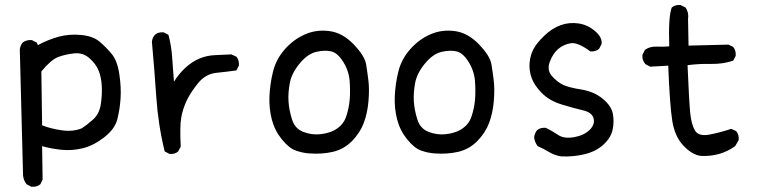

<svg xmlns="http://www.w3.org/2000/svg" viewBox="-20 -620 3040 766"><path d="M105 125 86 115Q74 100 72 80L59 -423Q61 -438 70 -450Q86 -462 107 -460L127 -450L131 -440Q172 -462 214 -473.5Q256 -485 303.5 -480.5Q351 -476 377 -454Q403 -432 425.5 -405Q448 -378 456 -324.5Q464 -271 461 -227Q458 -183 448 -144Q438 -105 395.5 -72Q353 -39 310 -28.5Q267 -18 224.5 -22.5Q182 -27 148 -37L150 96L141 115Q127 127 105 125ZM306 -108Q325 -120 350.5 -142.5Q376 -165 382 -203Q388 -241 386 -277Q384 -313 373 -339.5Q362 -366 336 -388.5Q310 -411 275 -407Q240 -403 212 -392.5Q184 -382 145 -335L148 -120Q184 -106 227.5 -100Q271 -94 306 -108Z M656 -6 637 -16Q611 -122 603.5 -233.5Q596 -345 586 -454Q588 -470 598 -481Q611 -493 633 -491L652 -481Q664 -437 667 -389Q670 -341 674 -294Q693 -325 719.5 -349.5Q746 -374 776 -386.5Q806 -399 838 -400Q870 -401 903 -403L923 -394Q935 -380 933 -358L923 -339Q887 -334 843.5 -329.5Q800 -325 770 -288Q740 -251 724.5 -218Q709 -185 703 -150.5Q697 -116 701 -35L691 -16Q678 -4 656 -6Z M1213 -8Q1186 -10 1159.5 -19.5Q1133 -29 1104.5 -64Q1076 -99 1064.5 -143Q1053 -187 1055 -235.5Q1057 -284 1069 -333.5Q1081 -383 1115.5 -422.5Q1150 -462 1196 -482.5Q1242 -503 1294.5 -496Q1347 -489 1391 -443Q1435 -397 1440.5 -364Q1446 -331 1450 -297Q1454 -263 1450 -216Q1446 -169 1431.5 -130Q1417 -91 1385 -58Q1353 -25 1309 -14.5Q1265 -4 1213 -8ZM1315 -101Q1349 -120 1360.5 -153.5Q1372 -187 1375 -221Q1378 -255 1375 -296Q1372 -337 1349.5 -373Q1327 -409 1301.5 -415Q1276 -421 1241.5 -413Q1207 -405 1175 -366Q1143 -327 1136 -288Q1129 -249 1131 -216Q1133 -183 1144.5 -145Q1156 -107 1189.5 -94Q1223 -81 1257 -84.5Q1291 -88 1315 -101Z M1713 -8Q1686 -10 1659.5 -19.5Q1633 -29 1604.5 -64Q1576 -99 1564.5 -143Q1553 -187 1555 -235.5Q1557 -284 1569 -333.5Q1581 -383 1615.5 -422.5Q1650 -462 1696 -482.5Q1742 -503 1794.5 -496Q1847 -489 1891 -443Q1935 -397 1940.5 -364Q1946 -331 1950 -297Q1954 -263 1950 -216Q1946 -169 1931.5 -130Q1917 -91 1885 -58Q1853 -25 1809 -14.5Q1765 -4 1713 -8ZM1815 -101Q1849 -120 1860.5 -153.5Q1872 -187 1875 -221Q1878 -255 1875 -296Q1872 -337 1849.5 -373Q1827 -409 1801.5 -415Q1776 -421 1741.5 -413Q1707 -405 1675 -366Q1643 -327 1636 -288Q1629 -249 1631 -216Q1633 -183 1644.5 -145Q1656 -107 1689.5 -94Q1723 -81 1757 -84.5Q1791 -88 1815 -101Z M2219 4Q2193 0 2170.5 -13.5Q2148 -27 2125 -37Q2113 -53 2111 -72Q2113 -89 2123 -101Q2137 -112 2158 -110Q2184 -97 2207 -81.5Q2230 -66 2269 -72.5Q2308 -79 2331 -100.5Q2354 -122 2348.5 -146.5Q2343 -171 2307 -179.5Q2271 -188 2221.5 -203Q2172 -218 2141.5 -249Q2111 -280 2100.5 -310.5Q2090 -341 2093 -371Q2096 -401 2108.5 -424.5Q2121 -448 2151.5 -477.5Q2182 -507 2216.5 -519.5Q2251 -532 2288 -526.5Q2325 -521 2354.5 -495.5Q2384 -470 2380 -444L2370 -425Q2356 -413 2335 -415Q2285 -452 2257 -447.5Q2229 -443 2207.5 -425Q2186 -407 2173.5 -373.5Q2161 -340 2182 -316.5Q2203 -293 2225.5 -282Q2248 -271 2298.5 -263Q2349 -255 2384 -226.5Q2419 -198 2425 -166Q2431 -134 2424 -102Q2417 -70 2387.5 -43Q2358 -16 2313.5 -5Q2269 6 2219 4Z M2776 2Q2742 -2 2707 -38.5Q2672 -75 2662 -138.5Q2652 -202 2646 -358L2574 -354L2555 -364Q2541 -380 2543 -401L2553 -421Q2572 -435 2598.5 -434Q2625 -433 2650 -435Q2646 -554 2660 -590Q2674 -602 2695 -600L2715 -590Q2729 -570 2725 -544L2727 -438L2886 -442L2905 -433Q2917 -419 2915 -397L2905 -378Q2864 -364 2816.5 -365Q2769 -366 2723 -360Q2729 -218 2733.5 -171Q2738 -124 2752.5 -99.5Q2767 -75 2810 -83Q2853 -91 2897 -106L2917 -97Q2929 -83 2927 -61L2913 -37Q2884 -16 2849.5 -6Q2815 4 2776 2Z"/></svg>

Font: Kosefont JP
Style: Regular
Weight: 400
Designer: Nozomi Seto 瀬戸のぞみ
Version: Version 3.00;June 19, 2020